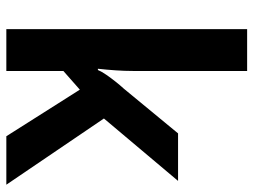

<svg xmlns="http://www.w3.org/2000/svg" viewBox="-117 -683 800 606"><g transform="rotate(90 283.0 -380.0)"><path d="M204 -399Q204 -373 202 -344.5Q200 -316 197 -289H201Q206 -301 216 -315.5Q226 -330 237.5 -344.5Q249 -359 260 -371L401 -542H551L354 -308L563 0H410L263 -232L204 -180V0H72V-760H204Z"/></g></svg>

Font: Noto Sans Display SemiBold
Style: Regular
Weight: 600
Designer: Monotype Design Team
Foundry: Monotype Imaging Inc.
Version: Version 2.003